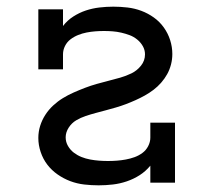

<svg xmlns="http://www.w3.org/2000/svg" viewBox="-20 -548 640 576"><path d="M276 8Q254 8 232.5 5.5Q211 3 191 -4.5Q171 -12 153 -24.5Q135 -37 122 -54Q109 -71 102 -92Q95 -113 95 -134Q95 -153 100.5 -170.5Q106 -188 116 -203.5Q126 -219 139.5 -231.5Q153 -244 168.5 -253.5Q184 -263 201 -270.5Q218 -278 235 -284.5Q252 -291 269.5 -296Q287 -301 305 -305.5Q323 -310 340.5 -315Q358 -320 374.5 -328Q391 -336 403 -351Q415 -366 415 -385Q415 -398 408.5 -409.5Q402 -421 391.5 -429.5Q381 -438 369 -442.5Q357 -447 344 -450Q331 -453 318 -454Q305 -455 292 -455Q279 -455 266 -454Q253 -453 240 -450.5Q227 -448 214.5 -443Q202 -438 191.5 -430Q181 -422 175 -410Q169 -398 169 -385V-340H95V-520H169V-470Q182 -487 200 -498.5Q218 -510 237.5 -516.5Q257 -523 278 -525.5Q299 -528 320 -528Q341 -528 362.5 -525.5Q384 -523 404 -515.5Q424 -508 441.5 -495.5Q459 -483 471.5 -465.5Q484 -448 490.5 -427.5Q497 -407 497 -386Q497 -370 493 -354.5Q489 -339 481.5 -325.5Q474 -312 463.5 -300Q453 -288 440.5 -278.5Q428 -269 414.5 -261.5Q401 -254 386.5 -247.5Q372 -241 357.5 -235.5Q343 -230 327.5 -225.5Q312 -221 297 -217Q282 -213 267 -209Q252 -205 237 -200Q222 -195 208.5 -187Q195 -179 186 -165Q177 -151 177 -136Q177 -122 184 -110Q191 -98 201.5 -90Q212 -82 224.5 -77Q237 -72 250.5 -69.5Q264 -67 277.5 -66Q291 -65 304 -65Q317 -65 330.5 -66Q344 -67 357.5 -69.5Q371 -72 383.5 -76.5Q396 -81 407 -89Q418 -97 424.5 -109.5Q431 -122 431 -135V-180H505V0H431V-51Q417 -34 399 -22.5Q381 -11 360.5 -4Q340 3 318.5 5.5Q297 8 276 8Z"/></svg>

Font: Iosevka HT Extended
Style: Regular
Weight: 400
Width: 7
Monospace: yes
Designer: Belleve Invis
Foundry: Belleve Invis
Version: Version 32.3.0; ttfautohint (v1.8.4)